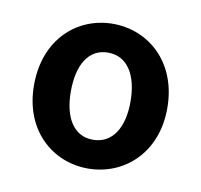

<svg xmlns="http://www.w3.org/2000/svg" viewBox="-50 -771 469 447"><g transform="rotate(10 184.5 -547.0)"><path d="M184 -376C268 -376 342 -439 342 -546C342 -655 268 -718 184 -718C100 -718 27 -655 27 -546C27 -439 100 -376 184 -376ZM184 -444C138 -444 114 -485 114 -546C114 -609 138 -650 184 -650C230 -650 255 -609 255 -546C255 -485 230 -444 184 -444Z"/></g></svg>

Font: Source Sans Pro Semibold
Style: Regular
Weight: 600
Designer: Paul D. Hunt
Foundry: Adobe Systems Incorporated
Version: Version 3.006;hotconv 1.0.111;makeotfexe 2.5.65597